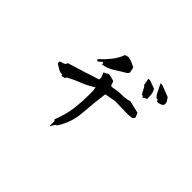

<svg xmlns="http://www.w3.org/2000/svg" viewBox="-139 -1019 1278 1278"><g transform="rotate(45 500.0 -380.5)"><path d="M541 -498Q576.7 -506.8 616.2 -506.8Q654.3 -506.8 687 -517.1L774.4 -496.6V-491.2H777.8L788.1 -461.9L774.4 -446.8L737.3 -443.4L613.8 -446.3L536.1 -431.6Q523.4 -337.4 516.6 -241.7Q509.8 -141.1 456.5 -60.1L455.6 -58.1L445.8 -54.2L422.9 -17.6V-48.8L423.8 -52.7H422.9V-66.9L414.6 -75.2L416.5 -80.1Q445.3 -149.4 455.1 -228.5Q462.4 -289.6 462.4 -354Q462.4 -373.5 461.9 -392.6L457.5 -418H455.6Q410.6 -388.2 363.8 -370.6Q318.4 -353.5 273.9 -328.6L270.5 -318.4L243.2 -312L239.3 -322.8Q236.8 -322.8 234.4 -322.8Q216.8 -322.8 203.1 -331.8Q189.5 -340.8 168 -353V-355.5H166V-366.2V-371.6L198.7 -382.8L209 -390.6L212.4 -401.9Q344.7 -441.9 437 -472.7L438.5 -491.7L424.3 -527.3L432.1 -529.8Q440.4 -532.2 445.3 -537.1Q451.7 -543.9 462.4 -543.9Q466.8 -543.9 471.7 -542.5L511.7 -531.7L523.9 -498ZM333.5 -560.5Q369.1 -592.3 398.4 -628.7Q427.7 -665 442.9 -706.1L444.3 -709.5L469.2 -716.8Q504.4 -710.9 539.1 -690.4L542 -688.5L550.3 -649.9L540.5 -635.7Q500 -612.3 464.4 -588.9Q426.8 -564 379.9 -556.6L378.9 -569.3L377 -570.3L375 -569.8L376 -570.8L373 -572.3H372.1L343.8 -548.8ZM681.6 -708H683.1L739.7 -687L741.2 -684.1Q751 -666.5 752.9 -649.4Q754.9 -632.3 754.9 -612.3V-607.4L722.7 -590.3V-601.6H714.8H710.4L680.2 -656.2H675.3L665.5 -708ZM806.6 -652.3Q797.4 -652.3 792.2 -658.4Q787.1 -664.6 779.8 -672.4L744.1 -744.1H756.8H759.8H761.2L842.8 -712.4Q851.1 -700.7 858.4 -689Q863.8 -680.2 863.8 -669.9Q863.8 -664.6 861.3 -656.7L859.4 -655.3Q851.6 -648.4 841.1 -644.5Q830.6 -640.6 818.4 -640.6H813.5L808.1 -652.3Q807.1 -652.3 806.6 -652.3Z"/></g></svg>

Font: Bakudai
Style: Bold
Weight: 700
Version: Version 1.48